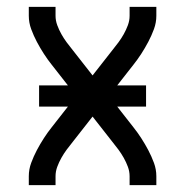

<svg xmlns="http://www.w3.org/2000/svg" viewBox="-20 -540 540 560"><path d="M64 0V-26Q64 -46 71 -65Q78 -84 87.5 -102Q97 -120 108 -137Q119 -154 131 -169L178 -229H94V-291H178L131 -351Q119 -366 108 -383Q97 -400 87.5 -418Q78 -436 71 -455Q64 -474 64 -494V-520H142V-494Q142 -480 147 -466.5Q152 -453 159 -440.5Q166 -428 174.5 -416.5Q183 -405 192 -394L250 -320L308 -394Q317 -405 325.5 -416.5Q334 -428 341 -440.5Q348 -453 353 -466.5Q358 -480 358 -494V-520H436V-494Q436 -474 429 -455Q422 -436 412.5 -418Q403 -400 392 -383Q381 -366 369 -351L322 -291H406V-229H322L369 -169Q381 -154 392 -137Q403 -120 412.5 -102Q422 -84 429 -65Q436 -46 436 -26V0H358V-26Q358 -40 353 -53.5Q348 -67 341 -79.5Q334 -92 325.5 -103.5Q317 -115 308 -126L250 -200L192 -126Q183 -115 174.5 -103.5Q166 -92 159 -79.5Q152 -67 147 -53.5Q142 -40 142 -26V0Z"/></svg>

Font: Iosevka Term Curly
Style: Regular
Weight: 400
Designer: Belleve Invis
Foundry: Belleve Invis
Version: Version 32.3.0